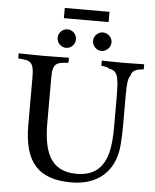

<svg xmlns="http://www.w3.org/2000/svg" viewBox="-62 -999 860 1065"><g transform="rotate(5 368.0 -466.5)"><path d="M504 -890V-947H255V-890ZM721 -674C683 -674 646 -672 608 -672C567 -672 526 -673 485 -674V-645C507 -643 520 -640 530 -633C586 -624 585 -579 585 -424V-324C585 -200 578 -36 400 -36C246 -36 214 -155 214 -308V-557C214 -638 238 -642 301 -645C301 -648 302 -652 302 -657V-674C254 -673 206 -672 158 -672C111 -672 66 -673 22 -674V-657C22 -652 23 -648 24 -645C89 -641 110 -637 110 -548V-283C110 -73 193 14 375 14C517 14 613 -63 629 -207L632 -250C633 -274 634 -299 634 -325V-501C634 -559 638 -588 650 -603C657 -632 676 -643 721 -645ZM478 -830C451 -830 427 -807 427 -779C427 -751 451 -727 478 -727C506 -727 530 -751 530 -779C530 -807 505 -830 478 -830ZM281 -830C253 -830 230 -807 230 -778C230 -751 253 -727 281 -727C309 -727 332 -751 332 -778C332 -807 309 -830 281 -830Z"/></g></svg>

Font: Sibila
Style: Regular
Weight: 400
Designer: Stefan Peev
Foundry: Context Ltd
Version: Version 1.000